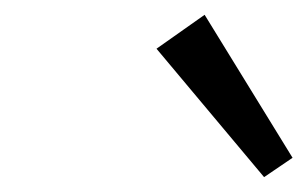

<svg xmlns="http://www.w3.org/2000/svg" viewBox="-20 -742 412 257"><path d="M333.5 -504.9 189.5 -676.8 253.9 -722.2 371.6 -530.8Z"/></svg>

Font: Elstob 10pt SemiBold
Style: Italic
Weight: 600
Italic angle: -20°
Designer: Peter S. Baker
Version: Version 1.015